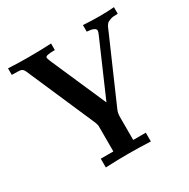

<svg xmlns="http://www.w3.org/2000/svg" viewBox="-147 -581 900 912"><g transform="rotate(-30 303.5 -125.0)"><path d="M12 -409V-445Q68 -442 124 -442Q186 -442 248 -445V-409H243Q196 -409 196 -397Q196 -392 203 -375L336 -71L462 -361Q471 -381 471 -387Q471 -406 423 -409V-445Q468 -442 514 -442Q554 -442 593 -445V-409Q579 -409 568.5 -408Q558 -407 550.5 -403.5Q543 -400 538.5 -398.5Q534 -397 529 -389.5Q524 -382 523 -380.5Q522 -379 517.5 -368Q513 -357 512 -355L364 -16Q357 0 357 21V147H426V195Q363 192 299 192Q251 192 179 195V147H248V22Q248 15 248 10.5Q248 6 247.5 3Q247 0 245.5 -4Q244 -8 243.5 -10.5Q243 -13 239.5 -20.5Q236 -28 234 -33L80 -387Q73 -403 63.5 -406Q54 -409 20 -409Z"/></g></svg>

Font: CMU Serif
Style: Bold
Weight: 700
Version: Version 0.7.0